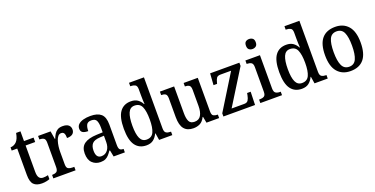

<svg xmlns="http://www.w3.org/2000/svg" viewBox="-25 -1516 4451 2281"><g transform="rotate(-20 2200.5 -375.5)"><path d="M225 10Q156 10 122 -24.5Q88 -59 88 -146V-480H18V-520Q67 -523 97 -556Q112 -573 122 -597Q132 -621 139 -659H194V-536H315V-480H194V-147Q194 -96 211 -73Q228 -50 260 -50Q278 -50 293 -52Q308 -54 323 -58V-8Q310 -2 283 4Q256 10 225 10Z M370 0V-44H373Q405 -44 426 -56.5Q447 -69 447 -116V-424Q447 -468 426 -480Q405 -492 375 -492H372V-536H530L547 -435H552Q564 -467 580 -492Q596 -517 620.5 -531.5Q645 -546 685 -546Q735 -546 759 -525Q783 -504 783 -469Q783 -434 759.5 -414.5Q736 -395 687 -395Q687 -436 676.5 -455Q666 -474 639 -474Q616 -474 599.5 -454.5Q583 -435 573 -403.5Q563 -372 558.5 -337Q554 -302 554 -271V-111Q554 -67 575 -55.5Q596 -44 625 -44H651V0Z M965 10Q904 10 862.5 -29.5Q821 -69 821 -151Q821 -231 873.5 -269Q926 -307 1031 -311L1108 -314V-373Q1108 -428 1093.5 -461Q1079 -494 1029 -494Q982 -494 967 -464Q952 -434 952 -386Q906 -386 883 -400.5Q860 -415 860 -449Q860 -483 883.5 -504.5Q907 -526 946.5 -536.5Q986 -547 1036 -547Q1125 -547 1169.5 -508Q1214 -469 1214 -374V-116Q1214 -74 1227 -59Q1240 -44 1271 -44H1274V0H1132L1116 -82H1108Q1089 -54 1070.5 -33.5Q1052 -13 1027.5 -1.5Q1003 10 965 10ZM998 -52Q1048 -52 1078 -90.5Q1108 -129 1108 -191V-271L1055 -268Q985 -264 958 -233.5Q931 -203 931 -146Q931 -52 998 -52Z M1546 10Q1455 10 1406.5 -56.5Q1358 -123 1358 -267Q1358 -412 1406.5 -479Q1455 -546 1546 -546Q1599 -546 1632 -522.5Q1665 -499 1685 -461H1690Q1688 -485 1687 -514.5Q1686 -544 1686 -570V-649Q1686 -692 1663.5 -704Q1641 -716 1611 -716H1603V-760H1792V-115Q1792 -70 1813 -57Q1834 -44 1866 -44H1874V0H1707L1693 -88H1689Q1668 -43 1634.5 -16.5Q1601 10 1546 10ZM1571 -54Q1636 -54 1661 -108.5Q1686 -163 1686 -267Q1686 -372 1661.5 -427.5Q1637 -483 1570 -483Q1514 -483 1490 -427Q1466 -371 1466 -266Q1466 -160 1490.5 -107Q1515 -54 1571 -54Z M2140 10Q2063 10 2024 -37Q1985 -84 1985 -186V-423Q1985 -467 1966 -479.5Q1947 -492 1915 -492H1912V-536H2092V-196Q2092 -130 2110 -94Q2128 -58 2179 -58Q2235 -58 2260 -102Q2285 -146 2285 -218V-421Q2285 -468 2264.5 -480Q2244 -492 2215 -492H2212V-536H2391V-111Q2391 -66 2411.5 -55Q2432 -44 2462 -44H2466V0H2306L2291 -79H2286Q2260 -27 2223 -8.5Q2186 10 2140 10Z M2520 0V-40L2792 -480H2659Q2622 -480 2608.5 -461Q2595 -442 2585 -402L2582 -390H2537L2547 -536H2917V-495L2644 -56H2805Q2839 -56 2853.5 -78.5Q2868 -101 2875 -139L2880 -166H2925L2920 0Z M3120 -635Q3094 -635 3076.5 -649.5Q3059 -664 3059 -698Q3059 -733 3076.5 -747Q3094 -761 3120 -761Q3146 -761 3164.5 -747Q3183 -733 3183 -698Q3183 -664 3164.5 -649.5Q3146 -635 3120 -635ZM2987 0V-44H2999Q3030 -44 3051 -56.5Q3072 -69 3072 -113V-423Q3072 -466 3051.5 -479Q3031 -492 3001 -492H2993V-536H3177V-117Q3177 -71 3198 -57.5Q3219 -44 3250 -44H3261V0Z M3511 10Q3420 10 3371.5 -56.5Q3323 -123 3323 -267Q3323 -412 3371.5 -479Q3420 -546 3511 -546Q3564 -546 3597 -522.5Q3630 -499 3650 -461H3655Q3653 -485 3652 -514.5Q3651 -544 3651 -570V-649Q3651 -692 3628.5 -704Q3606 -716 3576 -716H3568V-760H3757V-115Q3757 -70 3778 -57Q3799 -44 3831 -44H3839V0H3672L3658 -88H3654Q3633 -43 3599.5 -16.5Q3566 10 3511 10ZM3536 -54Q3601 -54 3626 -108.5Q3651 -163 3651 -267Q3651 -372 3626.5 -427.5Q3602 -483 3535 -483Q3479 -483 3455 -427Q3431 -371 3431 -266Q3431 -160 3455.5 -107Q3480 -54 3536 -54Z M4127 10Q4023 10 3963 -59Q3903 -128 3903 -269Q3903 -410 3960.5 -478.5Q4018 -547 4130 -547Q4233 -547 4293 -478.5Q4353 -410 4353 -269Q4353 -128 4295.5 -59Q4238 10 4127 10ZM4129 -44Q4192 -44 4218 -101.5Q4244 -159 4244 -269Q4244 -380 4218 -435.5Q4192 -491 4128 -491Q4064 -491 4038 -435.5Q4012 -380 4012 -269Q4012 -159 4038.5 -101.5Q4065 -44 4129 -44Z"/></g></svg>

Font: Noto Serif Sinhala SemiCondensed Medium
Style: Regular
Weight: 500
Width: 4
Designer: Jelle Bosma - Monotype Design Team
Foundry: Monotype Imaging Inc.
Version: Version 2.007; ttfautohint (v1.8.4.7-5d5b)